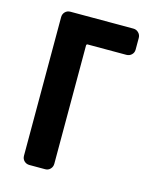

<svg xmlns="http://www.w3.org/2000/svg" viewBox="-110 -807 721 884"><g transform="rotate(15 250.0 -365.0)"><path d="M415 -730.5Q429.7 -730.5 439.9 -720.2Q450.2 -710 450.2 -695.3V-639.6Q450.2 -625 439.9 -615.2Q429.7 -605.5 415 -605.5H230.5Q225.6 -605.5 224.6 -599.6V-35.2Q224.6 -20.5 214.8 -10.3Q205.1 0 190.4 0H115.2Q100.6 0 90.3 -9.8Q80.1 -19.5 80.1 -35.2V-695.3Q80.1 -710 89.8 -720.2Q99.6 -730.5 115.2 -730.5Z"/></g></svg>

Font: Rounded-L Mgen+ 1m bold
Style: Bold
Weight: 700
Designer: [Source Han Sans]
Ryoko NISHIZUKA  (kana & ideographs); Paul D. Hunt (Latin, Greek & Cyrillic); Wenlong ZHANG  (bopomofo
Version: Version 1.059.20150602